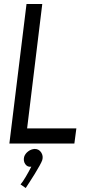

<svg xmlns="http://www.w3.org/2000/svg" viewBox="-20 -720 468 963"><path d="M353 0H27L113 -700H192L116 -76H363ZM101 67Q106 51 121 39.5Q136 28 154 27Q175 27 186.5 44.5Q198 62 192 83Q189 92 178.5 111Q168 130 154.5 152Q141 174 128.5 193Q116 212 109 223L83 205Q93 194 109 167Q125 140 137 116Q118 119 107 103.5Q96 88 101 67Z"/></svg>

Font: Kulim Park
Style: Italic
Weight: 400
Italic angle: -8°
Designer: Noponies / Dale Sattler
Foundry: Noponies
Version: Version 1.000; ttfautohint (v1.8.3)